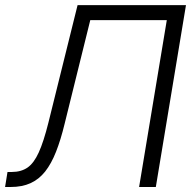

<svg xmlns="http://www.w3.org/2000/svg" viewBox="-31 -748 767 768"><path d="M-10.7 0 -1 -60.1H16.1Q53.2 -60.1 78.9 -77.6Q104.5 -95.2 124 -138.2Q143.6 -181.2 162.6 -257.3L279.3 -727.5H712.9L592.3 0H525.4L636.2 -667.5H330.1L227.5 -252.9Q211.9 -188.5 193.1 -140.9Q174.3 -93.3 149.7 -62Q125 -30.8 91.3 -15.4Q57.6 0 11.2 0Z"/></svg>

Font: Inter 28pt Light
Style: Italic
Weight: 300
Italic angle: -9.3988°
Designer: Rasmus Andersson
Foundry: rsms
Version: Version 4.001;git-66647c0bb